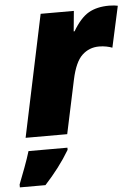

<svg xmlns="http://www.w3.org/2000/svg" viewBox="-89 -606 623 869"><g transform="rotate(-5 222.5 -171.0)"><path d="M11.2 0 127.9 -553.2H278.8L270 -460.9H273.9Q308.6 -519.5 346.2 -541.3Q383.8 -563 439.9 -563Q450.7 -563 462.6 -561.8Q474.6 -560.5 479 -559.1L438 -372.1Q427.2 -376.5 411.6 -379.6Q396 -382.8 377.9 -382.8Q333.5 -382.8 301.3 -352.8Q269 -322.8 252 -243.2L200.2 0ZM-34.2 221.2V208Q-21.5 175.8 -6.1 134.5Q9.3 93.3 19 61H195.8V70.8Q171.9 110.8 143.6 147.9Q115.2 185.1 82 221.2Z"/></g></svg>

Font: Open Sans ExtraBold
Style: Italic
Weight: 800
Italic angle: -12°
Designer: Monotype Design Team
Foundry: Monotype Imaging Inc.
Version: Version 3.000; ttfautohint (v1.8.4)